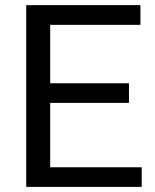

<svg xmlns="http://www.w3.org/2000/svg" viewBox="-20 -731 608 751"><path d="M484.4 -328.6H176.3V-76.7H534.2V0H82.5V-710.9H529.3V-633.8H176.3V-405.3H484.4Z"/></svg>

Font: Roboto-ThirdPerson-AD3FC
Style: ThirdPerson-AD3FC
Weight: 400
Designer: Google
Version: Version 2.137; 2017